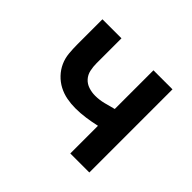

<svg xmlns="http://www.w3.org/2000/svg" viewBox="-124 -684 849 849"><g transform="rotate(45 300.0 -260.0)"><path d="M400 0V-173Q369 -166 337.5 -161.5Q306 -157 274 -157Q247 -157 220.5 -162Q194 -167 170 -179.5Q146 -192 127 -212Q108 -232 97 -256.5Q86 -281 83.5 -308.5Q81 -336 81 -363V-520H200V-363Q200 -342 204.5 -321.5Q209 -301 222.5 -286Q236 -271 256 -264.5Q276 -258 297 -258Q323 -258 349 -264.5Q375 -271 400 -278V-520H519V0Z"/></g></svg>

Font: Iosevka Custom Extended
Style: Bold
Weight: 700
Width: 7
Monospace: yes
Designer: Belleve Invis
Foundry: Belleve Invis
Version: Version 11.2.4; ttfautohint (v1.8.4)